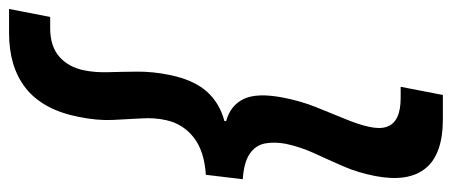

<svg xmlns="http://www.w3.org/2000/svg" viewBox="-340 -545 998 424"><g transform="rotate(90 159.0 -333.0)"><path d="M-33.2 146 -15.6 55.2H8.8Q48.8 55.2 71.8 35.4Q94.7 15.6 102.1 -18.6Q107.4 -43.9 106.4 -73.7Q105.5 -103.5 105.2 -137.5Q105 -171.4 112.3 -207.5Q123 -260.7 148.4 -289.8Q173.8 -318.8 214.4 -329.6V-333.5Q179.7 -342.8 165.5 -372.3Q151.4 -401.9 162.6 -459.5Q169.9 -497.6 183.6 -532Q197.3 -566.4 209.7 -596.2Q222.2 -626 227.1 -649.4Q232.4 -673.3 226.8 -688.7Q221.2 -704.1 205.3 -711.4Q189.5 -718.8 163.1 -718.8H138.7L156.7 -812H210Q287.6 -812 318.6 -773.9Q349.6 -735.8 335.9 -663.6Q328.6 -625 314.2 -592Q299.8 -559.1 285.6 -528.3Q271.5 -497.6 264.6 -465.3Q259.8 -439.5 263.9 -418.7Q268.1 -397.9 286.9 -385.3Q305.7 -372.6 342.8 -370.1L333 -288.6Q280.3 -285.2 250.5 -261.7Q220.7 -238.3 212.4 -201.2Q206.5 -175.3 208.5 -145.8Q210.4 -116.2 211.9 -82.3Q213.4 -48.3 205.1 -7.8Q197.3 32.2 181.2 61.5Q165 90.8 141.4 109.4Q117.7 127.9 87.2 137Q56.6 146 20 146Z"/></g></svg>

Font: Reddit Sans
Style: Bold Italic
Weight: 700
Italic angle: -11.25°
Designer: Stephen Hutchings
Version: Version 1.013